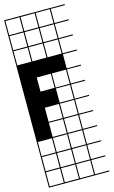

<svg xmlns="http://www.w3.org/2000/svg" viewBox="-148 -781 661 1115"><g transform="rotate(-15 182.0 -224.0)"><path d="M363.6 278.8H0V187.9H6.1V272.7H90.9V187.9H97V272.7H181.8V187.9H187.9V272.7H272.7V187.9H0V-727.3H363.6V-721.2H278.8V-636.4H363.6V-630.3H278.8V-545.5H363.6V-539.4H278.8V-454.5H363.6V-448.5H278.8V-363.6H363.6V-357.6H278.8V-272.7H363.6V-266.7H278.8V-181.8H363.6V-175.8H278.8V-90.9H363.6V-84.8H278.8V0H363.6V6.1H278.8V90.9H363.6V97H278.8V181.8H363.6V187.9H278.8V272.7H363.6ZM97 -636.4H181.8V-721.2H97ZM187.9 -636.4H272.7V-721.2H187.9ZM6.1 -636.4H90.9V-721.2H6.1ZM187.9 -545.5H272.7V-630.3H187.9ZM97 -545.5H181.8V-630.3H97ZM6.1 -545.5H90.9V-630.3H6.1ZM187.9 -454.5H272.7V-539.4H187.9ZM97 -454.5H181.8V-539.4H97ZM6.1 -454.5H90.9V-539.4H6.1ZM97 -272.7H181.8V-357.6H97ZM187.9 -272.7H272.7V-357.6H187.9ZM187.9 -181.8H272.7V-266.7H187.9ZM97 -90.9H181.8V-175.8H97ZM187.9 -90.9H272.7V-175.8H187.9ZM187.9 0H272.7V-84.8H187.9ZM97 0H181.8V-84.8H97ZM187.9 90.9H272.7V6.1H187.9ZM6.1 90.9H90.9V6.1H6.1ZM97 90.9H181.8V6.1H97ZM6.1 181.8H90.9V97H6.1ZM97 181.8H181.8V97H97ZM272.7 97H187.9V181.8H272.7Z"/></g></svg>

Font: Micro 5 Charted
Style: Regular
Weight: 400
Designer: Sarah Cadigan-Fried
Version: Version 1.000; ttfautohint (v1.8.4.7-5d5b)